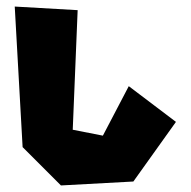

<svg xmlns="http://www.w3.org/2000/svg" viewBox="-20 -577 582 586"><path d="M25 -557 49 -128 166 -11 387 -23 517 -205 373 -314 294 -163 202 -181 217 -546Z"/></svg>

Font: Super Mario
Style: Regular
Weight: 400
Version: Version 1.0